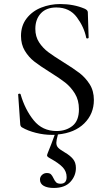

<svg xmlns="http://www.w3.org/2000/svg" viewBox="-20 -656 539 951"><path d="M267 10Q259 39 259 51Q259 66 268 75.5Q277 85 301 99Q327 114 341.5 131.5Q356 149 356 176Q356 215 328.5 245Q301 275 246 275Q215 275 196.5 264.5Q178 254 178 233Q178 220 188 210.5Q198 201 212 201Q226 201 232.5 207.5Q239 214 245 227Q251 240 258 247Q265 254 280 254Q310 254 310 221Q310 194 291.5 173.5Q273 153 226 127Q213 120 213 114Q213 110 218 98Q233 62 251 12H236Q198 12 158 2Q118 -8 89 -25Q80 -30 80 -44L70 -187Q69 -191 74.5 -192Q80 -193 82 -189Q104 -113 147 -60Q190 -7 260 -7Q307 -7 339 -32.5Q371 -58 371 -115Q371 -160 351 -192.5Q331 -225 303 -247Q275 -269 225 -300Q177 -330 149.5 -351.5Q122 -373 103 -404.5Q84 -436 84 -478Q84 -529 112 -565Q140 -601 184.5 -618.5Q229 -636 278 -636Q345 -636 399 -613Q415 -606 415 -595L419 -470Q419 -466 413.5 -465.5Q408 -465 407 -469Q397 -521 361 -570Q325 -619 259 -619Q209 -619 182 -589.5Q155 -560 155 -513Q155 -475 173.5 -446.5Q192 -418 219.5 -397.5Q247 -377 294 -348Q344 -317 373.5 -294.5Q403 -272 424 -239Q445 -206 445 -161Q445 -92 397.5 -45Q350 2 267 10Z"/></svg>

Font: Cormorant SC Medium
Style: Regular
Weight: 500
Designer: Christian Thalmann (Catharsis Fonts)
Version: Version 3.000